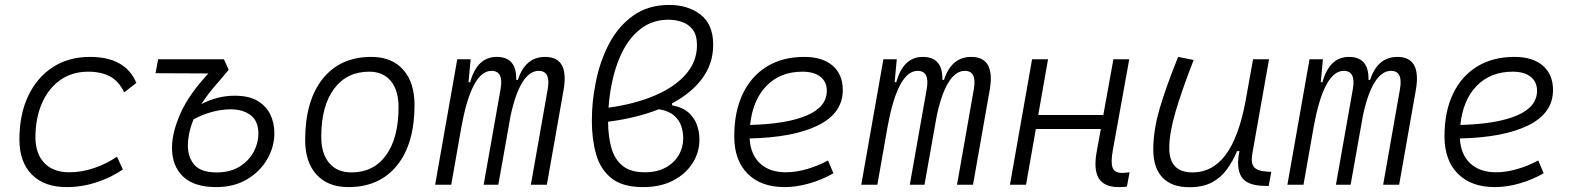

<svg xmlns="http://www.w3.org/2000/svg" viewBox="-20 -762 6485 792"><path d="M266.1 -51.3Q316.9 -51.3 368.4 -68.8Q419.9 -86.4 462.4 -115.7L486.8 -63Q439.5 -30.3 378.9 -10.3Q318.4 9.8 254.9 9.8Q162.6 9.8 111.3 -42Q60.1 -93.8 60.1 -186.5Q60.1 -289.6 96.2 -366Q132.3 -442.4 197.8 -484.9Q263.2 -527.3 351.1 -527.3Q497.6 -527.3 542.5 -419.9L492.2 -380.9Q470.7 -426.8 434.1 -446.5Q397.5 -466.3 343.8 -466.3Q278.3 -466.3 229.5 -432.4Q180.7 -398.4 153.6 -337.4Q126.5 -276.4 126 -194.3Q127 -126.5 163.6 -88.9Q200.2 -51.3 266.1 -51.3Z M871.6 9.8Q780.8 9.8 735.1 -33.9Q689.5 -77.6 689.5 -152.3Q689.5 -215.8 724.6 -294.7Q759.8 -373.5 839.8 -459L621.6 -460L632.3 -517.6H903.8L923.3 -474.1Q898.9 -444.3 867.4 -408.2Q835.9 -372.1 810.5 -332.5Q840.8 -348.6 875.7 -357.9Q910.6 -367.2 948.2 -367.2Q1006.8 -367.2 1042.7 -345.7Q1078.6 -324.2 1095.2 -289.3Q1111.8 -254.4 1111.8 -212.9Q1111.8 -157.2 1082.8 -106.2Q1053.7 -55.2 999.8 -22.7Q945.8 9.8 871.6 9.8ZM778.3 -269.5Q764.6 -235.4 759.8 -208.7Q754.9 -182.1 754.9 -161.6Q754.9 -114.3 781.5 -82.5Q808.1 -50.8 874 -50.8Q930.2 -50.8 968.5 -75Q1006.8 -99.1 1026.4 -135.7Q1045.9 -172.4 1045.9 -210Q1045.9 -262.2 1014.2 -286.6Q982.4 -311 931.2 -311Q893.1 -311 852.5 -299.8Q812 -288.6 778.3 -269.5Z M1417 9.8Q1333 9.8 1285.9 -41.5Q1238.8 -92.8 1238.8 -184.1Q1238.8 -346.2 1311 -436.8Q1383.3 -527.3 1511.7 -527.3Q1595.7 -527.3 1642.8 -474.9Q1689.9 -422.4 1689.9 -328.6Q1689.9 -168.9 1617.7 -79.6Q1545.4 9.8 1417 9.8ZM1429.7 -50.8Q1521.5 -50.8 1572.8 -122.1Q1624 -193.4 1624 -320.3Q1624 -389.2 1592.3 -427.7Q1560.5 -466.3 1502.9 -466.3Q1410.2 -466.3 1357.7 -395.3Q1305.2 -324.2 1305.2 -197.3Q1305.2 -128.4 1337.9 -89.6Q1370.6 -50.8 1429.7 -50.8Z M1921.4 -517.6 1912.6 -422.9H1919.4Q1948.2 -527.3 2028.8 -527.3Q2111.8 -527.3 2109.4 -432.6H2116.2Q2147 -527.3 2228.5 -527.3Q2328.6 -527.3 2304.7 -390.6L2235.8 0H2169.9L2239.3 -394.5Q2252.4 -469.7 2202.1 -469.7Q2164.1 -469.7 2134.5 -421.9Q2105 -374 2085.9 -282.7L2035.6 0H1975.1L2044.9 -394.5Q2058.1 -469.7 2007.3 -469.7Q1966.3 -469.7 1935.3 -411.6Q1904.3 -353.5 1884.3 -242.7V-244.1L1841.3 0H1774.9L1866.2 -517.6Z M2752.4 -335.9V-327.6Q2798.3 -318.8 2822.8 -295.4Q2847.2 -272 2856.2 -242.9Q2865.2 -213.9 2865.2 -186.5Q2865.2 -133.8 2836.9 -89.1Q2808.6 -44.4 2756.6 -17.3Q2704.6 9.8 2632.8 9.8Q2547.9 9.8 2502.2 -26.9Q2456.5 -63.5 2439 -125.5Q2421.4 -187.5 2421.4 -263.2Q2421.4 -305.7 2425.3 -343Q2429.2 -380.4 2436.5 -417Q2453.1 -505.9 2491.5 -579.6Q2529.8 -653.3 2591.8 -697.5Q2653.8 -741.7 2740.2 -741.7Q2817.9 -741.7 2869.9 -701.7Q2921.9 -661.6 2921.9 -577.1Q2921.9 -500 2877.4 -439.2Q2833 -378.4 2752.4 -335.9ZM2490.2 -317.9Q2599.6 -333 2681.6 -368.2Q2763.7 -403.3 2809.3 -455.8Q2855 -508.3 2855 -575.2Q2855 -617.2 2837.4 -639.9Q2819.8 -662.6 2793 -671.6Q2766.1 -680.7 2737.8 -680.7Q2673.8 -680.7 2626.5 -645.8Q2579.1 -610.8 2548.3 -550.3Q2517.6 -489.7 2502.4 -411.6Q2493.7 -366.7 2490.2 -317.9ZM2698.2 -311.5Q2607.4 -275.4 2488.3 -259.8Q2488.8 -197.3 2502.4 -150.4Q2516.1 -103.5 2549.1 -77.4Q2582 -51.3 2640.1 -51.3Q2689.9 -51.3 2725.3 -70.6Q2760.7 -89.8 2779.5 -121.8Q2798.3 -153.8 2798.3 -191.9Q2798.3 -216.8 2790.3 -241.7Q2782.2 -266.6 2760.7 -285.4Q2739.3 -304.2 2698.2 -311.5Z M3221.7 -51.3Q3261.7 -51.3 3307.4 -64.2Q3353 -77.1 3395.5 -100.1L3418 -47.4Q3371.6 -20.5 3318.6 -5.4Q3265.6 9.8 3217.3 9.8Q3118.7 9.8 3063.7 -45.7Q3008.8 -101.1 3008.8 -199.7Q3008.8 -301.3 3043.7 -374.5Q3078.6 -447.8 3143.3 -487.5Q3208 -527.3 3297.4 -527.3Q3372.6 -527.3 3414.6 -491.2Q3456.5 -455.1 3456.5 -390.6Q3456.5 -295.4 3355 -245.1Q3253.4 -194.8 3072.3 -190.9Q3075.7 -125 3115 -88.1Q3154.3 -51.3 3221.7 -51.3ZM3074.2 -246.6Q3226.1 -250.5 3308.3 -285.9Q3390.6 -321.3 3390.6 -387.7Q3390.6 -424.3 3364.3 -445.3Q3337.9 -466.3 3290 -466.3Q3198.7 -466.3 3141.8 -408Q3085 -349.6 3074.2 -246.6Z M3679.2 -517.6 3670.4 -422.9H3677.2Q3706.1 -527.3 3786.6 -527.3Q3869.6 -527.3 3867.2 -432.6H3874Q3904.8 -527.3 3986.3 -527.3Q4086.4 -527.3 4062.5 -390.6L3993.7 0H3927.7L3997.1 -394.5Q4010.3 -469.7 3960 -469.7Q3921.9 -469.7 3892.3 -421.9Q3862.8 -374 3843.8 -282.7L3793.5 0H3732.9L3802.7 -394.5Q3815.9 -469.7 3765.1 -469.7Q3724.1 -469.7 3693.1 -411.6Q3662.1 -353.5 3642.1 -242.7V-244.1L3599.1 0H3532.7L3624 -517.6Z M4146 0 4237.3 -517.6H4303.2L4262.7 -287.6H4531.2L4572.8 -517.6H4638.2L4570.3 -141.6Q4561.5 -92.8 4569.3 -70.8Q4577.1 -48.8 4608.4 -48.8Q4621.6 -48.8 4639.6 -51.3L4628.4 7.8Q4614.7 9.8 4594.2 9.8Q4536.1 9.8 4513.2 -25.4Q4490.2 -60.5 4503.9 -136.7L4521 -230H4252.9L4212.4 0Z M4885.7 10.3Q4813.5 10.3 4775.4 -29.5Q4737.3 -69.3 4737.3 -145Q4737.3 -224.6 4763.9 -315.2Q4790.5 -405.8 4839.8 -527.3L4903.8 -514.6Q4853.5 -385.3 4828.4 -298.8Q4803.2 -212.4 4803.2 -150.9Q4803.2 -50.8 4899.4 -50.8Q4981 -50.8 5034.9 -122.1Q5088.9 -193.4 5117.2 -341.3L5148.9 -517.6H5214.8L5145.5 -126.5Q5139.2 -88.4 5153.6 -72Q5168 -55.7 5210.9 -53.7H5224.1L5213.4 4.9H5202.1Q5124 4.9 5101.1 -32.5Q5078.1 -69.8 5092.8 -138.7H5083Q5064.9 -96.2 5040.3 -62.5Q5015.6 -28.8 4978.5 -9.3Q4941.4 10.3 4885.7 10.3Z M5437 -517.6 5428.2 -422.9H5435.1Q5463.9 -527.3 5544.4 -527.3Q5627.4 -527.3 5625 -432.6H5631.8Q5662.6 -527.3 5744.1 -527.3Q5844.2 -527.3 5820.3 -390.6L5751.5 0H5685.5L5754.9 -394.5Q5768.1 -469.7 5717.8 -469.7Q5679.7 -469.7 5650.1 -421.9Q5620.6 -374 5601.6 -282.7L5551.3 0H5490.7L5560.5 -394.5Q5573.7 -469.7 5522.9 -469.7Q5481.9 -469.7 5450.9 -411.6Q5419.9 -353.5 5399.9 -242.7V-244.1L5356.9 0H5290.5L5381.8 -517.6Z M6151.4 -51.3Q6191.4 -51.3 6237.1 -64.2Q6282.7 -77.1 6325.2 -100.1L6347.7 -47.4Q6301.3 -20.5 6248.3 -5.4Q6195.3 9.8 6147 9.8Q6048.3 9.8 5993.4 -45.7Q5938.5 -101.1 5938.5 -199.7Q5938.5 -301.3 5973.4 -374.5Q6008.3 -447.8 6073 -487.5Q6137.7 -527.3 6227.1 -527.3Q6302.2 -527.3 6344.2 -491.2Q6386.2 -455.1 6386.2 -390.6Q6386.2 -295.4 6284.7 -245.1Q6183.1 -194.8 6002 -190.9Q6005.4 -125 6044.7 -88.1Q6084 -51.3 6151.4 -51.3ZM6003.9 -246.6Q6155.8 -250.5 6238 -285.9Q6320.3 -321.3 6320.3 -387.7Q6320.3 -424.3 6293.9 -445.3Q6267.6 -466.3 6219.7 -466.3Q6128.4 -466.3 6071.5 -408Q6014.6 -349.6 6003.9 -246.6Z"/></svg>

Font: Cascadia Code Light
Style: Italic
Weight: 300
Italic angle: -10°
Monospace: yes
Designer: Aaron Bell
Foundry: Saja Typeworks
Version: Version 2404.023; ttfautohint (v1.8.4)